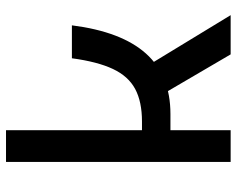

<svg xmlns="http://www.w3.org/2000/svg" viewBox="-93 -679 772 626"><g transform="rotate(-90 293.0 -366.0)"><path d="M151.4 -196.3V-289.1H210Q274.4 -289.1 315.9 -311.3Q357.4 -333.5 381.1 -383.8Q404.8 -434.1 416 -517.6H523.4Q502.9 -356 431.4 -276.1Q359.9 -196.3 234.4 -196.3ZM78.1 0V-732.4H181.6V0ZM428.7 0 281.2 -252 378.9 -292 556.6 0Z"/></g></svg>

Font: Cascadia Mono PL
Style: Regular
Weight: 400
Monospace: yes
Designer: Aaron Bell
Foundry: Saja Typeworks
Version: Version 2102.003